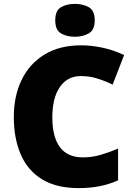

<svg xmlns="http://www.w3.org/2000/svg" viewBox="-20 -957 689 987"><path d="M395 -566Q327 -566 288 -510Q249 -454 249 -354Q249 -253 288 -200.5Q327 -148 406 -148Q453 -148 497.5 -161Q542 -174 587 -193V-30Q540 -9 490.5 0.5Q441 10 385 10Q269 10 195 -36Q121 -82 86 -164.5Q51 -247 51 -355Q51 -463 91 -546Q131 -629 208.5 -676.5Q286 -724 397 -724Q449 -724 506 -712Q563 -700 618 -674L559 -522Q520 -541 480 -553.5Q440 -566 395 -566ZM365 -937Q406 -937 436.5 -920Q467 -903 467 -852Q467 -803 436.5 -785.5Q406 -768 365 -768Q323 -768 293.5 -785.5Q264 -803 264 -852Q264 -903 293.5 -920Q323 -937 365 -937Z"/></svg>

Font: Noto Sans Syriac Western Black
Style: Regular
Weight: 900
Designer: Patrick Giasson and the Monotype Design Team
Foundry: Monotype Imaging Inc.
Version: Version 3.000; ttfautohint (v1.8.4.7-5d5b)